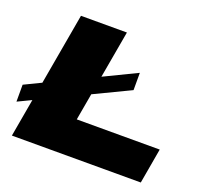

<svg xmlns="http://www.w3.org/2000/svg" viewBox="-128 -829 1034 970"><g transform="rotate(20 388.5 -344.0)"><path d="M28 0 149 -688H396L308 -189H754L721 0ZM-9 -169V-260L527 -519V-426Z"/></g></svg>

Font: Archivo Expanded Black
Style: Italic
Weight: 900
Width: 7
Italic angle: -10°
Designer: Hector Gatti
Foundry: Omnibus-Type
Version: Version 2.001